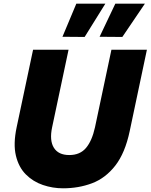

<svg xmlns="http://www.w3.org/2000/svg" viewBox="-20 -1009 815 1039"><path d="M438 -809 318 -810 393 -989H550ZM642 -809 519 -810 604 -989H764ZM321 10Q265 10 212 -8Q159 -26 120 -65Q81 -104 66 -167Q51 -230 70 -320L159 -740H351L262 -320Q247 -249 271.5 -209.5Q296 -170 355 -170Q413 -170 445.5 -208.5Q478 -247 494 -320L583 -740H775L682 -300Q657 -181 604 -113Q551 -45 478.5 -17.5Q406 10 321 10Z"/></svg>

Font: Be Vietnam Pro Black
Style: Italic
Weight: 900
Italic angle: -12°
Designer: Lam Bao, Tony Le, Vietanh Nguyen
Foundry: Yellow Type Foundry
Version: Version 1.002; ttfautohint (v1.8.3)